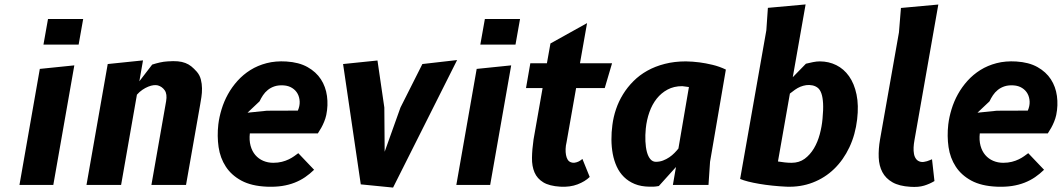

<svg xmlns="http://www.w3.org/2000/svg" viewBox="-20 -836 4800 868"><path d="M221 0H68L160 -524.5L316 -540.5ZM197 -750H356L335.5 -634.5H176.5Z M626.5 -563 610 -468.5 668 -544Q685 -549.5 702.5 -553.5Q720 -557.5 737.5 -558.5Q764.5 -560.5 783.8 -558.8Q803 -557 818 -551.2Q833 -545.5 845 -535.8Q857 -526 869.5 -512Q883 -496.5 888 -476.8Q893 -457 893.2 -436.8Q893.5 -416.5 890.5 -397.2Q887.5 -378 885 -363.5L821 0H664.5L731 -378.5Q736.5 -410.5 724.8 -427.5Q713 -444.5 693.5 -450Q685.5 -452 674.2 -450.8Q663 -449.5 650 -444.2Q637 -439 623.8 -430Q610.5 -421 599 -408L527.5 0H371L467 -546.5Z M1400 -68.5Q1381 -50 1359.5 -35.2Q1338 -20.5 1312 -10.2Q1286 0 1255 4.8Q1224 9.5 1186.5 8Q1116.5 5 1071.2 -19.5Q1026 -44 1000.8 -82.8Q975.5 -121.5 968.2 -171Q961 -220.5 967 -273.5Q971 -307 981.8 -342.2Q992.5 -377.5 1010.5 -410Q1028.5 -442.5 1054 -470.8Q1079.5 -499 1112.2 -519.5Q1145 -540 1185.5 -550.5Q1226 -561 1274.5 -558Q1331.5 -554.5 1370.2 -532.8Q1409 -511 1430.8 -477.5Q1452.5 -444 1458.2 -402Q1464 -360 1455 -316Q1451.5 -300 1445.2 -285Q1439 -270 1432.5 -258.5Q1425 -245 1417 -233H1109.5Q1106 -202 1112.8 -177.2Q1119.5 -152.5 1134.2 -135.2Q1149 -118 1170 -109Q1191 -100 1215.5 -100Q1237 -100 1254.5 -104.5Q1272 -109 1285.8 -115.8Q1299.5 -122.5 1310 -130Q1320.5 -137.5 1328.5 -143.5ZM1326.5 -336Q1335.5 -356.5 1334.8 -376.5Q1334 -396.5 1325.5 -412.2Q1317 -428 1300.8 -438.2Q1284.5 -448.5 1262.5 -450Q1239 -451.5 1221.5 -445.8Q1204 -440 1191 -429.5Q1178 -419 1169 -405.5Q1160 -392 1153.5 -378L1099 -326.5L1187 -335.5Z M1717.5 -350 1719 -150 1790.5 -350 1889.5 -546.5 2046.5 -564.5 1757 12 1611 -2.5 1531 -546.5 1686.5 -562.5Z M2196 0H2043L2135 -524.5L2291 -540.5ZM2172 -750H2331L2310.5 -634.5H2151.5Z M2541.5 -194Q2537.5 -177.5 2537 -162.5Q2536.5 -147.5 2538.8 -135.5Q2541 -123.5 2545.8 -115.2Q2550.5 -107 2557 -104Q2568 -99 2578 -100.5Q2588 -102 2596 -106Q2605 -110.5 2613 -117.5L2646 -36Q2625 -15.5 2591 -2.5Q2557 10.5 2513 8Q2463.5 5 2436 -11.8Q2408.5 -28.5 2396.5 -56.5Q2384.5 -84.5 2385 -122.2Q2385.5 -160 2392 -205L2433 -438H2358L2377.5 -550H2452.5L2468.5 -639.5L2634 -731.5L2602 -550H2747L2714 -438H2584.5Z M3094.5 -442.5Q3084.5 -444 3076 -445Q3067.5 -446 3064 -446.5Q3026.5 -446.5 2997.8 -431Q2969 -415.5 2948.5 -389.5Q2928 -363.5 2915.8 -328.8Q2903.5 -294 2899.5 -255Q2896.5 -224.5 2897.8 -197.2Q2899 -170 2904.5 -149.2Q2910 -128.5 2920.2 -116.5Q2930.5 -104.5 2945 -104.5Q2962 -104.5 2977.2 -110.2Q2992.5 -116 3005.8 -125Q3019 -134 3029.2 -144.5Q3039.5 -155 3047 -164.5ZM2916.5 8Q2878 7.5 2849.5 -4.2Q2821 -16 2800.8 -36Q2780.5 -56 2768.2 -82.8Q2756 -109.5 2750.2 -140.2Q2744.5 -171 2744.2 -204.5Q2744 -238 2748.5 -271Q2753 -307 2765 -342.5Q2777 -378 2796.8 -410Q2816.5 -442 2843.8 -469.2Q2871 -496.5 2906.2 -516.2Q2941.5 -536 2985.2 -547.2Q3029 -558.5 3081 -558.5Q3111.5 -558 3142.5 -554Q3169.5 -550.5 3201 -543Q3232.5 -535.5 3261.5 -521.5L3190 -104.5L3183 0H3022L3036 -81L2958.5 5Q2953 6 2944 7.2Q2935 8.5 2916.5 8Z M3497 -106Q3511.5 -103.5 3527.5 -101.8Q3543.5 -100 3558.5 -100Q3593 -100 3617.8 -118.2Q3642.5 -136.5 3659.5 -165Q3676.5 -193.5 3686 -229Q3695.5 -264.5 3698.5 -299Q3702.5 -340.5 3701 -368.2Q3699.5 -396 3693.5 -413.2Q3687.5 -430.5 3677.2 -438.8Q3667 -447 3653 -450Q3638 -453 3624.5 -451Q3611 -449 3598.2 -443.8Q3585.5 -438.5 3573.8 -430.2Q3562 -422 3551 -413ZM3444.5 -699 3451.5 -800.5 3622 -816 3564 -487 3623.5 -548Q3639 -552 3655.5 -555.2Q3672 -558.5 3686 -558.5Q3726.5 -558.5 3760.8 -541.5Q3795 -524.5 3818.5 -491.2Q3842 -458 3852.2 -409Q3862.5 -360 3855 -296.5Q3847 -227.5 3820 -170.2Q3793 -113 3751.2 -72.5Q3709.5 -32 3654.5 -10.8Q3599.5 10.5 3535 8Q3503 6.5 3471.8 3.2Q3440.5 0 3412.8 -4.8Q3385 -9.5 3362.5 -15.2Q3340 -21 3326 -27Z M4044 -689.5 4053 -800 4222 -815.5 4114 -201.5Q4111 -185.5 4110.2 -169.5Q4109.5 -153.5 4112 -140Q4114.5 -126.5 4121.8 -117Q4129 -107.5 4142 -104.5Q4148.5 -103 4156 -104Q4163.5 -105 4170.8 -107.2Q4178 -109.5 4183.8 -112Q4189.5 -114.5 4193.5 -116L4204.5 -17.5Q4183 -4.5 4157.8 3.2Q4132.5 11 4095.5 8.5Q4045 5.5 4014.5 -12Q3984 -29.5 3969 -58Q3954 -86.5 3952.5 -124.2Q3951 -162 3958.5 -205.5Z M4700 -68.5Q4681 -50 4659.5 -35.2Q4638 -20.5 4612 -10.2Q4586 0 4555 4.8Q4524 9.5 4486.5 8Q4416.5 5 4371.2 -19.5Q4326 -44 4300.8 -82.8Q4275.5 -121.5 4268.2 -171Q4261 -220.5 4267 -273.5Q4271 -307 4281.8 -342.2Q4292.5 -377.5 4310.5 -410Q4328.5 -442.5 4354 -470.8Q4379.5 -499 4412.2 -519.5Q4445 -540 4485.5 -550.5Q4526 -561 4574.5 -558Q4631.5 -554.5 4670.2 -532.8Q4709 -511 4730.8 -477.5Q4752.5 -444 4758.2 -402Q4764 -360 4755 -316Q4751.5 -300 4745.2 -285Q4739 -270 4732.5 -258.5Q4725 -245 4717 -233H4409.5Q4406 -202 4412.8 -177.2Q4419.5 -152.5 4434.2 -135.2Q4449 -118 4470 -109Q4491 -100 4515.5 -100Q4537 -100 4554.5 -104.5Q4572 -109 4585.8 -115.8Q4599.5 -122.5 4610 -130Q4620.5 -137.5 4628.5 -143.5ZM4626.5 -336Q4635.5 -356.5 4634.8 -376.5Q4634 -396.5 4625.5 -412.2Q4617 -428 4600.8 -438.2Q4584.5 -448.5 4562.5 -450Q4539 -451.5 4521.5 -445.8Q4504 -440 4491 -429.5Q4478 -419 4469 -405.5Q4460 -392 4453.5 -378L4399 -326.5L4487 -335.5Z"/></svg>

Font: B612
Style: Bold Italic
Weight: 700
Italic angle: -10°
Designer: Nicolas Chauveau, Thomas Paillot, Jonathan Favre-Lamarine, Jean-Luc Vinot
Foundry: AIRBUS
Version: Version 1.008